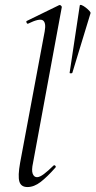

<svg xmlns="http://www.w3.org/2000/svg" viewBox="-20 -746 386 775"><path d="M90.8 9Q64.8 9 58.2 -13.2Q51.6 -35.4 61.2 -89L160.4 -619.4Q166.8 -654.6 153.1 -663.8Q139.4 -673 93.6 -650.6Q89.6 -648.8 87.2 -654.8Q84.8 -660.8 88.8 -661.8L218.2 -725Q222.4 -727 226.4 -723Q230.4 -719 229.4 -717L113.4 -89Q106.6 -58.6 112 -44.7Q117.4 -30.8 129.4 -30.8Q140.4 -30.8 157.4 -43.6Q174.4 -56.4 195.2 -77Q199.2 -81 203.2 -77Q207.2 -73 203.2 -69Q170.6 -32 144 -11.5Q117.4 9 90.8 9ZM261 -452 302 -724Q303.2 -728 310.4 -725Q317.6 -722 326 -715.5Q334.4 -709 340.5 -702.4Q346.6 -695.8 345.4 -692.6L272 -452Q271 -450 266 -450Q261 -450 261 -452Z"/></svg>

Font: Cormorant Infant Light
Style: Italic
Weight: 300
Italic angle: -10°
Designer: Christian Thalmann (Catharsis Fonts)
Foundry: Catharsis Fonts
Version: Version 4.001